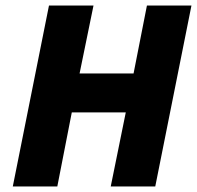

<svg xmlns="http://www.w3.org/2000/svg" viewBox="-20 -670 708 690"><path d="M26 0 156 -650H316L266 -406H460L508 -650H668L538 0H378L432 -266H238L186 0Z"/></svg>

Font: mr_Source Sans Pro
Style: Italic
Weight: 900
Italic angle: -11°
Designer: Paul D. Hunt
Foundry: Adobe Systems Incorporated
Version: Version 1.076;July 10, 2024;FontCreator 11.5.0.2430 64-bit